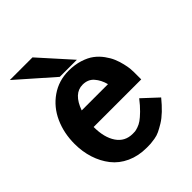

<svg xmlns="http://www.w3.org/2000/svg" viewBox="-210 -867 1001 1001"><g transform="rotate(-45 291.0 -366.0)"><path d="M35.2 -269Q35.2 -348.6 65.2 -415Q95.2 -481.4 152.6 -521.2Q210 -561 283.2 -561Q327.6 -561 364.5 -549.3Q401.4 -537.6 425.3 -519.5Q449.2 -501.5 467.3 -476.6Q485.4 -451.7 494.9 -428.7Q504.4 -405.8 510.3 -381.1Q516.1 -356.4 517.6 -341.6Q519 -326.7 519 -314.9V-261.2H168Q168 -183.6 199.2 -137.7Q230.5 -91.8 287.1 -91.8Q298.3 -91.8 304.4 -92.3Q310.5 -92.8 326.9 -98.1Q343.3 -103.5 357.9 -113.8Q372.6 -124 395.3 -146Q418 -168 441.9 -199.2L525.9 -121.1Q500 -89.4 474.9 -65.4Q449.7 -41.5 426.8 -27.6Q403.8 -13.7 386 -5.1Q368.2 3.4 347.9 6.6Q327.6 9.8 317.6 10.5Q307.6 11.2 291.5 11.2Q290.5 11.2 290 11.2Q289.6 11.2 288.6 11.2Q287.6 11.2 287.1 11.2Q226.1 11.2 177.2 -11.2Q128.4 -33.7 97.9 -72.8Q67.4 -111.8 51.3 -161.9Q35.2 -211.9 35.2 -269ZM283.2 -458Q217.8 -458 185.1 -366.2H378.9Q368.7 -405.3 345.7 -431.6Q322.8 -458 283.2 -458ZM32.2 -743.2H199.2L354 -570.8H228Z"/></g></svg>

Font: Junction Bold
Style: Bold
Weight: 700
Designer: Caroline Hadilaksono
Foundry: Caroline Hadilaksono
Version: Version 001.001